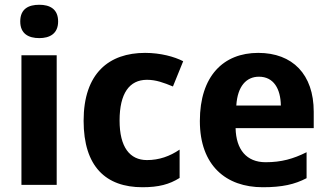

<svg xmlns="http://www.w3.org/2000/svg" viewBox="-20 -776 1378 806"><path d="M145 -756C100 -756 65 -739 65 -686C65 -634 100 -616 145 -616C188 -616 224 -634 224 -686C224 -739 188 -756 145 -756ZM218 -544H70V0H218Z M578 10C646 10 691 -2 734 -29V-148C693 -120 648 -104 597 -104C525 -104 482 -158 482 -270C482 -384 523 -441 597 -441C635 -441 667 -429 706 -413L749 -519C712 -538 654 -554 589 -554C438 -554 331 -469 331 -269C331 -76 425 10 578 10Z M1064 -554C918 -554 819 -457 819 -268C819 -81 929 10 1083 10C1165 10 1217 -2 1267 -28V-137C1211 -109 1161 -95 1095 -95C1015 -95 971 -148 969 -238H1297V-307C1297 -464 1208 -554 1064 -554ZM1067 -454C1129 -454 1158 -403 1159 -333H972C977 -414 1014 -454 1067 -454Z"/></svg>

Font: Noto Sans Display
Style: Bold
Weight: 700
Designer: Monotype Design Team
Foundry: Monotype Imaging Inc.
Version: Version 1.900